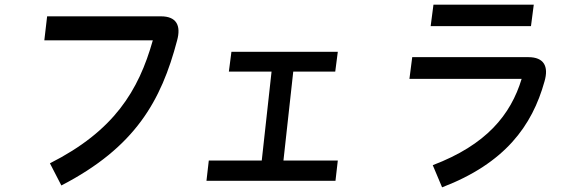

<svg xmlns="http://www.w3.org/2000/svg" viewBox="-20 -769 2440 823"><path d="M194 -69 243 26C560 -138 671 -337 739 -595C757 -660 736 -699 670 -699H182L170 -596H635C574 -380 469 -208 194 -69Z M1428 -81H1195L1237 -462H1417L1428 -547H972L961 -462H1144L1102 -81H875L865 6H1418Z M2268 -749H1838L1826 -657H2256ZM1835 -61 1875 34C2144 -69 2261 -229 2314 -420C2333 -485 2311 -524 2245 -524H1747L1735 -431H2216C2169 -276 2064 -148 1835 -61Z"/></svg>

Font: Smiley Sans Oblique
Style: Regular
Weight: 400
Italic angle: -8°
Designer: oooooohmygosh, Nagisa Chen, Janine Sui, Heda Shi, Jian Li
Foundry: atelierAnchor
Version: Version 2.0.1